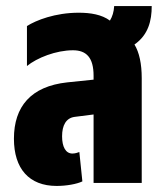

<svg xmlns="http://www.w3.org/2000/svg" viewBox="-20 -604 541 634"><path d="M167 10C199 10 233 4 252 -5L242 -102C237 -100 228 -97 219 -97C197 -97 185 -119 185 -154C185 -190 198 -214 226 -218L289 -226V0H448V-346C448 -393 440 -431 424 -457C470 -489 481 -536 481 -584H357C356 -565 351 -549 343 -536C316 -556 279 -562 240 -562C162 -562 99 -537 69 -518V-386C102 -413 165 -438 221 -438C265 -438 289 -414 289 -354V-341L202 -332C82 -319 26 -252 26 -146C26 -47 76 10 167 10Z"/></svg>

Font: Noto Sans Thai ExtCond Blk
Style: Regular
Weight: 900
Width: 2
Designer: Monotype Design Team
Foundry: Monotype Imaging Inc.
Version: Version 2.002